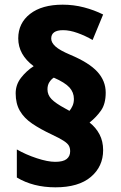

<svg xmlns="http://www.w3.org/2000/svg" viewBox="-20 -880 517 821"><path d="M47 -481Q47 -518 70 -547.5Q93 -577 124 -597Q58 -646 58 -716Q58 -781 108.5 -820.5Q159 -860 248 -860Q295 -860 339 -848.5Q383 -837 421 -818L376 -709Q345 -727 311.5 -739Q278 -751 250 -751Q199 -751 199 -715Q199 -698 217 -681.5Q235 -665 280 -646Q361 -612 396.5 -573Q432 -534 432 -484Q432 -436 412 -407.5Q392 -379 363 -356Q390 -335 405.5 -305.5Q421 -276 421 -238Q421 -168 368.5 -123.5Q316 -79 217 -79Q122 -79 52 -121V-241Q90 -219 137 -203.5Q184 -188 216 -188Q250 -188 265 -200Q280 -212 280 -233Q280 -247 274.5 -257Q269 -267 252 -278Q235 -289 201 -305Q152 -328 117.5 -351.5Q83 -375 65 -406Q47 -437 47 -481ZM183 -498Q183 -474 200.5 -456Q218 -438 259 -416L277 -406Q284 -414 290 -427Q296 -440 296 -457Q296 -485 277 -506Q258 -527 210 -548Q199 -541 191 -528.5Q183 -516 183 -498Z"/></svg>

Font: Noto Sans Telugu UI SemiCondensed Black
Style: Regular
Weight: 900
Width: 4
Designer: Jelle Bosma - Monotype Design Team
Foundry: Monotype Imaging Inc.
Version: Version 2.005; ttfautohint (v1.8.4.7-5d5b)